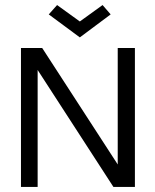

<svg xmlns="http://www.w3.org/2000/svg" viewBox="-20 -740 614 760"><path d="M63 0ZM129 0V-463L429 0H514V-550H446V-89L147 -550H63V0ZM173 -683 206 -720 296 -655 386 -720 418 -683 296 -592Z"/></svg>

Font: Cambay Devanagari
Style: Regular
Weight: 400
Designer: Pooja Saxena
Foundry: Pooja Saxena
Version: Version 1.180;PS 001.180;hotconv 1.0.70;makeotf.lib2.5.58329